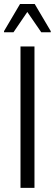

<svg xmlns="http://www.w3.org/2000/svg" viewBox="-25 -914 267 934"><path d="M74.7 0V-688H142.7V0ZM-5.4 -757V-762.6L72.4 -894.5H143.9L221.8 -762.6V-757H175.7L107.9 -855.8L40.6 -757Z"/></svg>

Font: Saira Thin Condensed
Style: Regular
Weight: 100
Width: 3
Version: Version 1.101